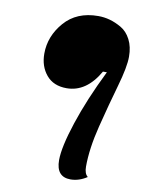

<svg xmlns="http://www.w3.org/2000/svg" viewBox="-91 -800 750 965"><g transform="rotate(10 284.0 -317.5)"><path d="M336 99Q263 99 263 13Q263 -53 305.5 -182Q348 -311 423 -463H403Q338 -349 237 -349Q170 -349 133.5 -392.5Q97 -436 97 -501Q97 -590 159.5 -662Q222 -734 332 -734Q362 -734 391 -726Q420 -718 450.5 -700.5Q481 -683 500 -646.5Q519 -610 519 -559Q519 -507 490 -406Q461 -305 431.5 -187.5Q402 -70 402 22Q402 58 420 72Q379 99 336 99Z"/></g></svg>

Font: Lemonada Light
Style: Regular
Weight: 300
Designer: Mohamed Gaber (Arabic), Eduardo Tunni (Latin)
Foundry: Kief Type Foundry
Version: Version 4.004